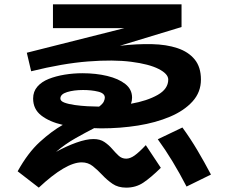

<svg xmlns="http://www.w3.org/2000/svg" viewBox="-20 -793 1040 881"><path d="M158 68 61 -7Q108 -92 163 -142Q218 -192 268 -220Q207 -234 169.5 -263Q132 -292 132 -341Q132 -373 151.5 -395.5Q171 -418 204 -431Q237 -444 277 -450.5Q317 -457 358 -457Q420 -457 472 -444.5Q524 -432 555 -407.5Q586 -383 586 -345Q586 -330 581 -317Q655 -330 703.5 -357.5Q752 -385 752 -428Q752 -454 708 -476.5Q664 -499 582 -509.5Q500 -520 384 -511Q268 -502 123 -466L103 -551L551 -664H223V-773H813V-669L530 -583Q609 -592 676.5 -590.5Q744 -589 794.5 -572Q845 -555 873.5 -520Q902 -485 902 -428Q902 -370 863.5 -327.5Q825 -285 760 -257.5Q695 -230 613.5 -217Q532 -204 445 -204Q428 -204 412 -205Q373 -185 326 -158.5Q279 -132 237 -96Q284 -122 330 -138.5Q376 -155 409 -155Q439 -155 459 -141.5Q479 -128 494.5 -110Q510 -92 524.5 -78.5Q539 -65 559 -65Q577 -65 597.5 -79.5Q618 -94 649 -127L718 -23Q671 23 637 45.5Q603 68 559 68Q522 68 496.5 50.5Q471 33 449.5 10Q428 -13 406 -30.5Q384 -48 355 -48Q282 -48 158 68ZM257 -341Q257 -329 276 -322Q295 -315 324 -311Q353 -307 381.5 -305.5Q410 -304 428 -304Q432 -304 435 -304Q452 -317 456.5 -327.5Q461 -338 461 -345Q461 -365 430.5 -372.5Q400 -380 361 -380Q319 -380 288 -370.5Q257 -361 257 -341ZM836 63Q805 3 772 -51.5Q739 -106 704 -154L817 -208Q854 -157 886 -103Q918 -49 948 8Z"/></svg>

Font: Murecho
Style: Bold
Weight: 700
Designer: Neil Summerour
Foundry: Positype
Version: Version 1.010; ttfautohint (v1.8.3)